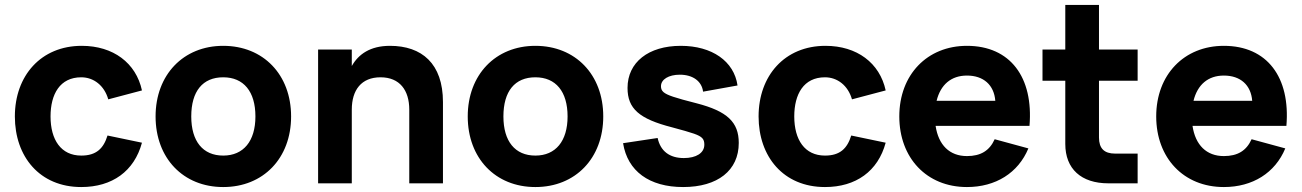

<svg xmlns="http://www.w3.org/2000/svg" viewBox="-20 -740 5255 775"><path d="M308 15C433 15 522 -49 553 -164L414 -193C398 -141 369 -112 308 -112C226 -112 184 -176 184 -270C184 -360 222 -428 308 -428C358 -428 401 -395 417 -339L553 -375C529 -486 437 -555 310 -555C145 -555 40 -434 40 -270C40 -108 140 15 308 15Z M881 15C1043 15 1155 -101.5 1155 -270C1155 -438.5 1043 -555 881 -555C720 -555 608 -438 608 -270C608 -101.5 719.5 15 881 15ZM881 -112C799 -112 752 -169.5 752 -270C752 -371.5 798 -428 881 -428C963.5 -428 1011 -370.5 1011 -270C1011 -170.5 963 -112 881 -112Z M1632 0H1768V-328C1768 -483.5 1682.5 -555 1554 -555C1475 -555 1427 -521.5 1400 -473.5V-540H1264V0H1400V-297.5C1400 -376.5 1438.5 -428 1516 -428C1593.5 -428 1632 -375.5 1632 -297.5Z M2141 15C2303 15 2415 -101.5 2415 -270C2415 -438.5 2303 -555 2141 -555C1980 -555 1868 -438 1868 -270C1868 -101.5 1979.5 15 2141 15ZM2141 -112C2059 -112 2012 -169.5 2012 -270C2012 -371.5 2058 -428 2141 -428C2223.5 -428 2271 -370.5 2271 -270C2271 -170.5 2223 -112 2141 -112Z M2737.5 15C2877 15 2962 -52 2962 -163C2962 -247 2915.5 -291 2792 -323C2748 -334 2716.5 -343 2697 -349.5C2658.5 -362.5 2648 -372.5 2648 -392C2648 -419.5 2679 -438.5 2724 -438.5C2776.5 -438.5 2812.5 -412.5 2818 -370L2957 -395C2943 -493 2854 -555 2728 -555C2597.5 -555 2513 -488.5 2513 -385C2513 -301.5 2560 -260 2693 -226C2734.5 -215 2763.5 -206.5 2781 -200.5C2815 -188.5 2823 -178.5 2823 -156C2823 -122 2789.5 -102 2740.5 -102C2682.5 -102 2646 -130 2634.5 -183L2495 -162C2513 -49.5 2600.5 15 2737.5 15Z M3310 15C3435 15 3524 -49 3555 -164L3416 -193C3400 -141 3371 -112 3310 -112C3228 -112 3186 -176 3186 -270C3186 -360 3224 -428 3310 -428C3360 -428 3403 -395 3419 -339L3555 -375C3531 -486 3439 -555 3312 -555C3147 -555 3042 -434 3042 -270C3042 -108 3142 15 3310 15Z M3883 -110C3813 -110 3768 -154.5 3756.5 -232H4135.5C4152 -428 4058 -555 3883 -555C3723 -555 3610 -439 3610 -270C3610 -103 3720 15 3883 15C3999 15 4090 -42 4131 -141L3995 -178C3974 -131.5 3938.5 -110 3883 -110ZM3760.5 -333C3776.5 -398 3819 -435 3883 -435C3950 -435 3992.5 -397 3997.5 -333Z M4188 -414H4280V-159C4280 -58.5 4344 0 4454 0H4572V-120H4481C4437 -120 4416 -141 4416 -185V-414H4572V-540H4416V-720H4280V-540H4188Z M4920 -110C4850 -110 4805 -154.5 4793.5 -232H5172.5C5189 -428 5095 -555 4920 -555C4760 -555 4647 -439 4647 -270C4647 -103 4757 15 4920 15C5036 15 5127 -42 5168 -141L5032 -178C5011 -131.5 4975.5 -110 4920 -110ZM4797.5 -333C4813.5 -398 4856 -435 4920 -435C4987 -435 5029.5 -397 5034.5 -333Z"/></svg>

Font: Vela Sans ExtBd
Style: Regular
Weight: 800
Designer: Principal design: Mikhail Sharanda - project Manrope.
Design modification: Ravid Balaliev
Foundry: Mikhail Sharanda
Version: Version 1.001